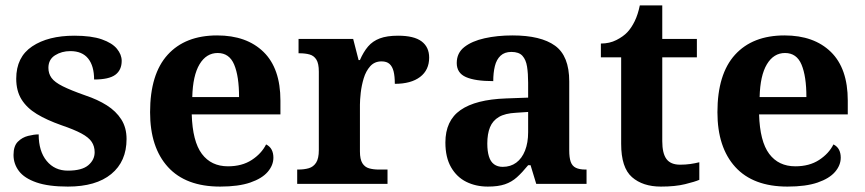

<svg xmlns="http://www.w3.org/2000/svg" viewBox="-20 -680 3197 710"><path d="M231 10Q159 10 114.5 -5.5Q70 -21 50 -47.5Q30 -74 30 -107Q30 -140 46 -156Q62 -172 84 -177.5Q106 -183 123 -183Q123 -121 152.5 -85Q182 -49 231 -49Q283 -49 306.5 -69Q330 -89 330 -117Q330 -139 319 -155.5Q308 -172 281 -186.5Q254 -201 207 -217Q153 -236 116 -258.5Q79 -281 59.5 -312.5Q40 -344 40 -389Q40 -469 99 -508.5Q158 -548 255 -548Q318 -548 356.5 -534.5Q395 -521 412.5 -499.5Q430 -478 430 -455Q430 -421 406.5 -403.5Q383 -386 328 -386Q328 -436 306 -463.5Q284 -491 240 -491Q208 -491 183.5 -475.5Q159 -460 159 -429Q159 -408 170.5 -392Q182 -376 212 -361Q242 -346 296 -327Q341 -312 375 -290.5Q409 -269 428.5 -238.5Q448 -208 448 -166Q448 -83 391.5 -36.5Q335 10 231 10Z M794 10Q667 10 601 -62.5Q535 -135 535 -265Q535 -406 600 -477.5Q665 -549 783 -549Q892 -549 954.5 -488Q1017 -427 1017 -308V-257H689Q692 -157 726.5 -111Q761 -65 823 -65Q875 -65 911 -88.5Q947 -112 964 -146Q978 -139 984.5 -126.5Q991 -114 991 -97Q991 -69 970 -44.5Q949 -20 905.5 -5Q862 10 794 10ZM864 -321Q864 -398 846 -441Q828 -484 785 -484Q743 -484 718 -442.5Q693 -401 691 -321Z M1079 0V-53H1082Q1105 -53 1122 -58Q1139 -63 1149 -78.5Q1159 -94 1159 -125V-415Q1159 -445 1150 -459.5Q1141 -474 1125 -478.5Q1109 -483 1087 -483H1084V-536H1286L1306 -458H1311Q1324 -488 1341 -508Q1358 -528 1384.5 -538Q1411 -548 1452 -548Q1511 -548 1539 -527Q1567 -506 1567 -467Q1567 -421 1533.5 -395.5Q1500 -370 1440 -370Q1440 -398 1435.5 -416Q1431 -434 1420.5 -443.5Q1410 -453 1391 -453Q1365 -453 1349 -435Q1333 -417 1325 -390.5Q1317 -364 1314 -337Q1311 -310 1311 -293V-120Q1311 -91 1320 -76.5Q1329 -62 1345 -57.5Q1361 -53 1381 -53H1413V0Z M1784 10Q1740 10 1704.5 -7.5Q1669 -25 1648 -61.5Q1627 -98 1627 -153Q1627 -234 1683 -273Q1739 -312 1851 -316L1933 -319V-374Q1933 -408 1929 -433.5Q1925 -459 1912 -473.5Q1899 -488 1871 -488Q1846 -488 1831 -474Q1816 -460 1810 -435.5Q1804 -411 1804 -380Q1737 -380 1703 -395Q1669 -410 1669 -447Q1669 -484 1697 -506Q1725 -528 1772 -538.5Q1819 -549 1875 -549Q1980 -549 2032.5 -511Q2085 -473 2085 -379V-124Q2085 -97 2090.5 -81.5Q2096 -66 2109.5 -59.5Q2123 -53 2145 -53H2149V0H1963L1942 -69H1933Q1911 -42 1891.5 -24.5Q1872 -7 1847 1.5Q1822 10 1784 10ZM1839 -63Q1868 -63 1889 -78.5Q1910 -94 1921.5 -123Q1933 -152 1933 -191V-266L1888 -263Q1848 -261 1825 -247.5Q1802 -234 1792 -209.5Q1782 -185 1782 -149Q1782 -121 1788 -101.5Q1794 -82 1807 -72.5Q1820 -63 1839 -63Z M2424 10Q2357 10 2317 -25Q2277 -60 2277 -148V-468H2202V-519Q2234 -519 2259.5 -532Q2285 -545 2300 -561Q2315 -577 2327 -601.5Q2339 -626 2346 -660H2429V-536H2557V-468H2429V-158Q2429 -113 2444.5 -92Q2460 -71 2495 -71Q2515 -71 2532.5 -73.5Q2550 -76 2566 -80V-15Q2550 -8 2513.5 1Q2477 10 2424 10Z M2892 10Q2765 10 2699 -62.5Q2633 -135 2633 -265Q2633 -406 2698 -477.5Q2763 -549 2881 -549Q2990 -549 3052.5 -488Q3115 -427 3115 -308V-257H2787Q2790 -157 2824.5 -111Q2859 -65 2921 -65Q2973 -65 3009 -88.5Q3045 -112 3062 -146Q3076 -139 3082.5 -126.5Q3089 -114 3089 -97Q3089 -69 3068 -44.5Q3047 -20 3003.5 -5Q2960 10 2892 10ZM2962 -321Q2962 -398 2944 -441Q2926 -484 2883 -484Q2841 -484 2816 -442.5Q2791 -401 2789 -321Z"/></svg>

Font: Noto Serif Armenian
Style: Bold
Weight: 700
Version: Version 2.007